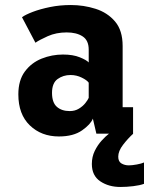

<svg xmlns="http://www.w3.org/2000/svg" viewBox="-20 -532 593 764"><path d="M214.5 11Q144.5 11 98.8 -33Q53 -77 53 -156.5Q53 -212.5 79 -247.5Q105 -282.5 145.8 -298.8Q186.5 -315 230.5 -315Q270.5 -315 297.5 -304Q324.5 -293 333 -283.5V-334.5Q333 -371.5 308.8 -387.2Q284.5 -403 245.5 -403Q203.5 -403 170 -388Q136.5 -373 121 -362L67.5 -463.5Q81 -473.5 110.5 -484.8Q140 -496 179.2 -504Q218.5 -512 262 -512Q313 -512 360.2 -497Q407.5 -482 437.8 -446.5Q468 -411 468 -349V-105.5H509.5V0H363.5L349.5 -60Q341 -37.5 306.5 -13.2Q272 11 214.5 11ZM257.5 -90Q278.5 -90 294.2 -99.8Q310 -109.5 319.8 -122Q329.5 -134.5 333 -142.5V-203Q326 -213 305.2 -223.2Q284.5 -233.5 260.5 -233.5Q231.5 -233.5 209.2 -217.5Q187 -201.5 187 -162.5Q187 -124 206.2 -107Q225.5 -90 257.5 -90ZM553 114.5V199.5Q537 205.5 510.2 208.8Q483.5 212 459 212Q412.5 212 379 189.5Q345.5 167 345.5 120.5Q345.5 92 357 68.5Q368.5 45 384.5 27.5Q400.5 10 413.5 0H510Q489 19 469.8 44Q450.5 69 450.5 91.5Q450.5 111 463.5 118.5Q476.5 126 492.5 126Q505.5 126 524.5 122.5Q543.5 119 553 114.5Z"/></svg>

Font: Trispace SemiCondensed SemiBold
Style: Regular
Weight: 600
Width: 4
Designer: Tyler Finck
Foundry: Etcetera Type Company
Version: Version 1.210; ttfautohint (v1.8.3)